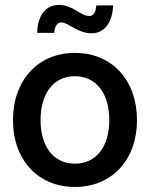

<svg xmlns="http://www.w3.org/2000/svg" viewBox="-20 -740 603 772"><path d="M281.2 11.7C430.7 11.7 530.8 -98.1 530.8 -256.8C530.8 -417 430.7 -527.3 281.2 -527.3C132.3 -527.3 32.2 -417 32.2 -256.8C32.2 -97.7 132.3 11.7 281.2 11.7ZM281.2 -82C196.3 -82 143.1 -149.4 143.1 -256.8C143.1 -365.7 196.3 -433.6 281.2 -433.6C366.2 -433.6 419.4 -365.2 419.4 -256.8C419.4 -149.9 366.7 -82 281.2 -82ZM347.7 -606C398.9 -606 432.6 -648.4 434.6 -718.3H367.2C364.7 -689 356.4 -675.8 337.9 -675.8C304.7 -675.8 272.5 -720.2 217.3 -720.2C162.1 -720.2 131.3 -676.3 129.4 -607.9H198.2C199.2 -630.4 208 -649.9 226.6 -649.9C253.4 -649.9 293.9 -606 347.7 -606Z"/></svg>

Font: Raveo Display Display Medium
Style: Regular
Weight: 500
Designer: Jakub Foglar, Rasmus Andersson (Inter)
Foundry: Jakubfoglar.com
Version: Version 1.100;Glyphs 3.2.3 (3260)